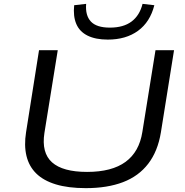

<svg xmlns="http://www.w3.org/2000/svg" viewBox="-20 -965 957 994"><path d="M424 9Q333 9 269 -10.5Q205 -30 167.5 -67Q130 -104 117 -158Q104 -212 115 -281L182 -705H279L210 -277Q194 -174 249.5 -124.5Q305 -75 431 -75Q559 -75 630 -127Q701 -179 717 -282L785 -705H881L813 -280Q797 -182 747.5 -117.5Q698 -53 617 -22Q536 9 424 9ZM538 -760Q475 -760 433.5 -780.5Q392 -801 375 -841Q358 -881 364 -938L426 -945Q421 -885 450.5 -853.5Q480 -822 549 -822Q619 -822 661 -853.5Q703 -885 718 -945L779 -938Q757 -851 694.5 -805.5Q632 -760 538 -760Z"/></svg>

Font: Nunito Sans 10pt Expanded
Style: Italic
Weight: 400
Width: 7
Italic angle: -9°
Designer: Vernon Adams
Foundry: Vernon Adams
Version: Version 3.101;gftools[0.9.27]